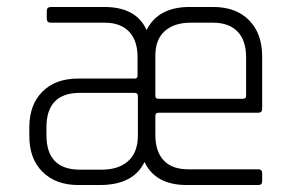

<svg xmlns="http://www.w3.org/2000/svg" viewBox="-20 -530 835 550"><path d="M425 -198V-144Q425 -96 449 -70.5Q473 -45 519 -45H720Q731 -45 731 -34V-11Q731 0 720 0H515Q425 0 394 -66Q362 0 266 0H204Q140 0 102 -37.5Q64 -75 64 -140V-165Q64 -230 101.5 -267.5Q139 -305 204 -305H366Q374 -305 374 -313V-367Q374 -414 349.5 -439.5Q325 -465 280 -465H126Q114 -465 114 -476V-499Q114 -510 126 -510H279Q370 -510 400 -444Q433 -510 523 -510H591Q656 -510 693.5 -472Q731 -434 731 -368V-219Q731 -207 720 -207H434Q425 -207 425 -198ZM685 -255V-366Q685 -414 660.5 -439.5Q636 -465 590 -465H526Q479 -465 452 -441Q425 -417 425 -370V-255Q425 -247 434 -247H675Q685 -247 685 -255ZM375 -142V-255Q375 -264 365 -264H209Q113 -264 113 -165V-143Q113 -44 209 -44H272Q320 -44 347.5 -69Q375 -94 375 -142Z"/></svg>

Font: Rajdhani
Style: Regular
Weight: 400
Designer: Satya Rajpurohit, Jyotish Sonowal
Foundry: Indian Type Foundry
Version: Version 1.201 February 1, 2022